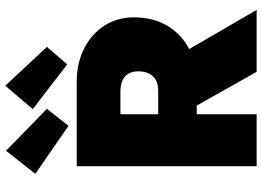

<svg xmlns="http://www.w3.org/2000/svg" viewBox="-156 -862 1018 747"><g transform="rotate(-90 353.5 -489.0)"><path d="M80 0V-700H408Q481 -700 538 -671Q595 -642 627 -592Q659 -542 659 -477Q659 -404 627 -349Q595 -294 538 -263.5Q481 -233 408 -233H282V0ZM447 0 269 -316 490 -341 688 0ZM282 -383H374Q399 -383 415.5 -392.5Q432 -402 440.5 -419Q449 -436 449 -460Q449 -482 440.5 -497.5Q432 -513 414.5 -521.5Q397 -530 370 -530H282ZM476 -737 302 -871 393 -978 544 -816ZM237 -732 50 -861 140 -975 303 -816Z"/></g></svg>

Font: Lexend Deca Black
Style: Regular
Weight: 900
Designer: Bonnie Shaver-Troup, Thomas Jockin
Foundry: Lexend
Version: Version 1.007